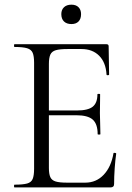

<svg xmlns="http://www.w3.org/2000/svg" viewBox="-20 -818 577 838"><path d="M462.2 0H43.4Q41.2 0 41.2 -6Q41.2 -12 43.4 -12Q80 -12 98.2 -17Q116.4 -22 122.6 -37Q128.8 -52 128.8 -81V-544Q128.8 -573 122.6 -587.5Q116.4 -602 98.2 -607.5Q80 -613 43.4 -613Q41.2 -613 41.2 -619Q41.2 -625 43.4 -625H445Q454.2 -625 454.2 -616L456.2 -492.6Q456.2 -489.8 450.8 -489.6Q445.4 -489.4 445 -492.4Q441.8 -545.8 412.6 -574.9Q383.4 -604 335.8 -604H274.6Q241 -604 223.6 -598.9Q206.2 -593.8 199.8 -579.8Q193.4 -565.8 193.4 -539V-85Q193.4 -58.8 199.6 -45Q205.8 -31.2 222.6 -26Q239.4 -20.8 272.2 -20.8H352.4Q400 -20.8 432.6 -55.2Q465.2 -89.6 475.2 -148.6Q475.4 -151.6 481.3 -150.9Q487.2 -150.2 487.2 -147.4Q483.2 -120.8 480.6 -83.7Q478 -46.6 478 -15Q478 0 462.2 0ZM406.2 -232.6Q406.2 -276.8 384.8 -295.9Q363.4 -315 313 -315H162.8V-335.8H315.6Q364.2 -335.8 384.7 -352.3Q405.2 -368.8 405.2 -406.2Q405.2 -408.4 411.1 -408.4Q417 -408.4 417 -406.2Q417 -376.4 416.5 -359.9Q416 -343.4 416 -325Q416 -302.4 417.1 -280.4Q418.2 -258.4 418.2 -232.6Q418.2 -230.6 412.2 -230.6Q406.2 -230.6 406.2 -232.6ZM291.8 -713Q271 -713 259.3 -724.3Q247.6 -735.6 247.6 -756.4Q247.6 -775.2 259.3 -786.4Q271 -797.6 291.8 -797.6Q311.8 -797.6 322.8 -786.4Q333.8 -775.2 333.8 -756.4Q333.8 -735.6 322.8 -724.3Q311.8 -713 291.8 -713Z"/></svg>

Font: Cormorant Garamond Light
Style: Regular
Weight: 300
Designer: Christian Thalmann (Catharsis Fonts)
Foundry: Catharsis Fonts
Version: Version 4.001